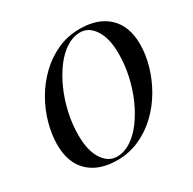

<svg xmlns="http://www.w3.org/2000/svg" viewBox="-161 -886 1068 1065"><g transform="rotate(-30 372.5 -354.0)"><path d="M470 -704Q425 -704 382 -676.5Q339 -649 302.5 -600.5Q266 -552 238 -489.5Q210 -427 194 -356Q178 -285 178 -213Q178 -115 214 -59.5Q250 -4 306 -4Q351 -4 394 -31.5Q437 -59 473.5 -107.5Q510 -156 538 -218.5Q566 -281 582 -352Q598 -423 598 -495Q598 -593 562 -648.5Q526 -704 470 -704ZM50 -226Q50 -292 69.5 -362Q89 -432 126 -496Q163 -560 216 -611Q269 -662 335 -692Q401 -722 479 -722Q595 -722 661 -659.5Q727 -597 727 -481Q727 -415 707 -345.5Q687 -276 650 -212Q613 -148 560 -97Q507 -46 440.5 -16Q374 14 297 14Q181 14 115.5 -48.5Q50 -111 50 -226Z"/></g></svg>

Font: Playfair Display Medium
Style: Italic
Weight: 500
Italic angle: -14°
Designer: Claus Eggers Sørensen
Foundry: Claus Eggers Sørensen
Version: Version 1.203